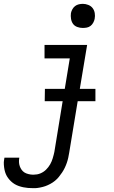

<svg xmlns="http://www.w3.org/2000/svg" viewBox="-70 -753 590 996"><path d="M101 223Q88 223 75.5 222Q63 221 51 218.5Q39 216 27.5 212Q16 208 6 202Q-4 196 -12.5 188Q-21 180 -28 170.5Q-35 161 -39.5 150.5Q-44 140 -46.5 128Q-49 116 -50 101.5Q-51 87 -49 78L-47 65H30V66Q28 77 28.5 88Q29 99 32.5 109Q36 119 42 127.5Q48 136 56.5 141.5Q65 147 77.5 150Q90 153 98 153H106Q114 153 122.5 151.5Q131 150 139.5 146.5Q148 143 155.5 138Q163 133 169 127Q175 121 180.5 114Q186 107 190.5 99Q195 91 198 83.5Q201 76 203.5 68Q206 60 208.5 50Q211 40 212 35L255 -228H162L163 -292H266L292 -450H161V-520H382L344 -292H425V-228H333L289 39Q287 52 284 65.5Q281 79 276.5 92Q272 105 266 117.5Q260 130 252 142Q244 154 235 165Q226 176 215 185Q204 194 191 201Q178 208 165.5 212.5Q153 217 137 220Q121 223 113 223ZM359 -608Q345 -608 331 -613Q317 -618 309 -629Q301 -640 298.5 -655Q296 -670 298 -685Q300 -695 305.5 -705Q311 -715 319.5 -721.5Q328 -728 338.5 -730.5Q349 -733 360 -733Q374 -733 388 -727.5Q402 -722 410.5 -711Q419 -700 421.5 -685Q424 -670 421 -655Q419 -645 413.5 -635Q408 -625 399.5 -618.5Q391 -612 380.5 -610Q370 -608 359 -608Z"/></svg>

Font: Iosevka Term Oblique
Style: Regular
Weight: 400
Italic angle: -9°
Monospace: yes
Designer: Belleve Invis
Foundry: Belleve Invis
Version: Version 31.4.0